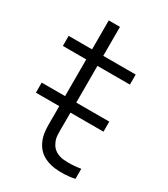

<svg xmlns="http://www.w3.org/2000/svg" viewBox="-180 -804 787 897"><g transform="rotate(30 213.5 -356.0)"><path d="M196.9 -256.2H375V-310.4H196.9V-508.3H371.9V-562.5H196.9V-718.8H136.5V-562.5H10.4V-508.3H136.5V-310.4H10.4V-256.2H136.5V-194.8C136.5 -142.7 134.4 -104.2 154.2 -65.6C175 -22.9 212.5 -2.1 261.5 5.2C295.8 9.4 336.5 8.3 371.9 0V-54.2C342.7 -49 308.3 -46.9 278.1 -50C247.9 -53.1 219.8 -68.8 208.3 -95.8C193.8 -120.8 196.9 -149 196.9 -196.9Z"/></g></svg>

Font: Manrope3 Light
Style: Regular
Weight: 300
Designer: Mikhail Sharanda
Foundry: Mikhail Sharanda
Version: Version 3.000;PS 003.000;hotconv 1.0.88;makeotf.lib2.5.64775